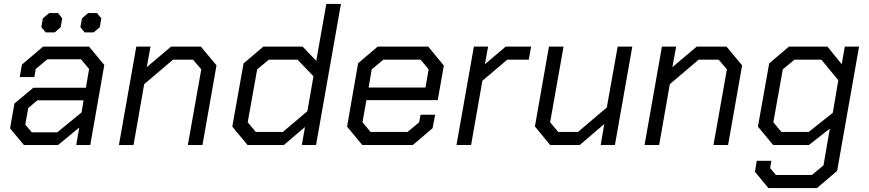

<svg xmlns="http://www.w3.org/2000/svg" viewBox="-20 -734 4400 972"><path d="M31 -84 53 -210 149 -290H415L431 -385L390 -434H220L161 -385L154 -344H80L91 -407L198 -498H431L508 -405L437 0H366L381 -88L274 0H101ZM270 -64 393 -165 403 -226H169L123 -187L108 -103L141 -64ZM189 -597 197 -641 229 -668H274L295 -641L287 -596L257 -570H211ZM387 -597 395 -641 426 -668H471L493 -641L485 -596L454 -570H408Z M670 -498H742L723 -394L846 -498H997L1076 -403L1005 0H931L999 -383L957 -432H856L710 -308L656 0H582Z M1156 -93 1213 -413 1313 -498H1512L1581 -426L1632 -714H1706L1580 0H1508L1524 -91L1417 0H1233ZM1412 -66 1536 -171 1567 -348 1486 -432H1341L1282 -383L1234 -115L1275 -66Z M1737 -93 1793 -414 1892 -498H2148L2227 -402L2196 -227H1835L1815 -115L1856 -66H2043L2102 -115L2109 -153H2183L2170 -85L2070 0H1814ZM2134 -291 2150 -383 2109 -432H1921L1862 -383L1846 -291Z M2379 -498H2451L2435 -409L2540 -498H2669L2657 -432H2548L2422 -325L2365 0H2291Z M2688 -94 2759 -498H2833L2765 -115L2806 -66H2906L3052 -190L3107 -498H3181L3093 0H3021L3039 -106L2915 0H2765Z M3331 -498H3403L3384 -394L3507 -498H3658L3737 -403L3666 0H3592L3660 -383L3618 -432H3517L3371 -308L3317 0H3243Z M4329 -498 4218 131 4116 218H3870L3802 136L3811 80H3885L3879 117L3908 152H4090L4149 103L4181 -83L4075 0H3894L3817 -93L3874 -413L3974 -498H4169L4241 -409L4257 -498ZM4224 -328 4138 -432H4002L3943 -383L3895 -115L3936 -66H4074L4196 -163Z"/></svg>

Font: Chakra Petch
Style: Italic
Weight: 400
Italic angle: -10°
Designer: Katatrad Aksorn Co.,Ltd.
Foundry: Cadson Demak Co.,Ltd.
Version: Version 1.000; ttfautohint (v1.6)